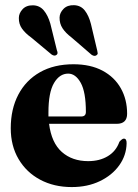

<svg xmlns="http://www.w3.org/2000/svg" viewBox="-20 -728 546 759"><path d="M482.5 -278.5Q482.5 -238.5 441 -238.5H174Q183.5 -163.5 224.5 -127.2Q265.5 -91 328.5 -91Q374 -91 406.5 -110.8Q439 -130.5 452 -167.5Q463 -180 469.5 -180Q481 -180 480.5 -161.5Q479.5 -113.5 451.2 -74.2Q423 -35 374.5 -11.8Q326 11.5 263.5 11.5Q193.5 11.5 139 -17.5Q84.5 -46.5 53.5 -99Q22.5 -151.5 22.5 -221Q22.5 -297 52.5 -354Q82.5 -411 138 -442.5Q193.5 -474 270.5 -474Q337.5 -474 385 -448.8Q432.5 -423.5 457.5 -379.2Q482.5 -335 482.5 -278.5ZM171.5 -283.5Q171.5 -275.5 171.5 -267.5H301Q319.5 -267.5 319.5 -285.5Q319.5 -364 299.2 -400.5Q279 -437 249.5 -437Q215.5 -437 193.5 -399.8Q171.5 -362.5 171.5 -283.5ZM339.5 -633 364.5 -527.5Q366 -522 366.2 -517.5Q366.5 -513 362 -510Q354 -503.5 342 -511.5L262 -580.5Q239.5 -597.5 227.2 -616.2Q215 -635 215.5 -659Q216 -677.5 231.2 -693Q246.5 -708.5 273 -707.5Q299.5 -706.5 315.2 -686.5Q331 -666.5 339.5 -633ZM179 -634.5 205 -529Q210.5 -516.5 204 -511.5Q196 -504.5 184 -512.5L103 -580Q80 -596.5 67 -614.8Q54 -633 54.5 -657Q54.5 -675.5 69.2 -691.5Q84 -707.5 110.5 -707Q136.5 -706.5 153 -687Q169.5 -667.5 179 -634.5Z"/></svg>

Font: Fraunces 72pt S000
Style: Bold
Weight: 700
Version: Version 1.000; ttfautohint (v1.8.3)